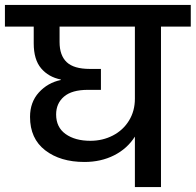

<svg xmlns="http://www.w3.org/2000/svg" viewBox="-44 -760 795 780"><path d="M731 -652H610V0H504V-205Q473 -156 419.5 -129Q366 -102 299 -102Q201 -102 139.5 -149.5Q78 -197 78 -285Q78 -345 114 -384.5Q150 -424 203 -435V-437Q153 -447 123 -482.5Q93 -518 93 -584V-652H-24V-740H731ZM504 -652H198V-589Q198 -535 227 -507.5Q256 -480 321 -480H366V-395H313Q248 -395 216 -367.5Q184 -340 184 -295Q184 -243 222.5 -215.5Q261 -188 323 -188Q373 -188 414.5 -209.5Q456 -231 480 -270Q504 -309 504 -359Z"/></svg>

Font: Fz Poppins Med
Style: Regular
Weight: 500
Designer: Ninad Kale (Devanagari), Jonny Pinhorn (Latin)
Foundry: Indian Type Foundry
Version: Vit hóa bi Vntype.Com & FontZin.Com